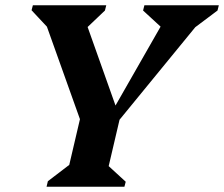

<svg xmlns="http://www.w3.org/2000/svg" viewBox="-20 -710 852 730"><path d="M295 -226 140 -660 186 -579 100 -671 105 -690H384L379 -670L276 -572L293 -664L428 -284H405L617 -655L625 -577L524 -670L529 -690H812L807 -670L687 -580L767 -661L411 -226ZM157 0 162 -21 289 -118 233 -39 288 -274H439L384 -39L349 -119L458 -19L453 0Z"/></svg>

Font: Platypi Light SemiBold
Style: Italic
Weight: 600
Italic angle: -13°
Version: Version 1.200